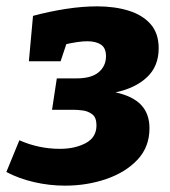

<svg xmlns="http://www.w3.org/2000/svg" viewBox="-34 -571 536 605"><path d="M171 14Q122 14 74 3Q26 -8 -14 -29L27 -129Q88 -102 155 -102Q202 -102 236 -120Q270 -138 270 -176Q270 -201 256.5 -211Q243 -221 226.5 -223Q210 -225 199 -225H130L145 -324H207Q254 -324 277 -343.5Q300 -363 300 -394Q300 -420 284 -430.5Q268 -441 241 -441Q227 -441 210 -438.5Q193 -436 175 -432L157 -378H57L70 -521Q122 -535 174 -543Q226 -551 272 -551Q327 -551 371 -537.5Q415 -524 440.5 -495Q466 -466 466 -419Q466 -362 429 -327.5Q392 -293 330 -280Q385 -268 411 -240Q437 -212 437 -167Q437 -108 399.5 -68Q362 -28 301 -7Q240 14 171 14Z"/></svg>

Font: Bitter ExtraBold
Style: Italic
Weight: 800
Italic angle: -9°
Designer: Sol Matas, and Bitter project Authors
Foundry: Sol Matas
Version: Version 2.001